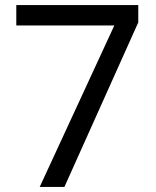

<svg xmlns="http://www.w3.org/2000/svg" viewBox="-20 -734 612 754"><path d="M136 0H233L523 -646V-714H44V-634H429Z"/></svg>

Font: Noto Sans Mro
Style: Regular
Weight: 400
Designer: Monotype Design Team
Foundry: Monotype Imaging Inc.
Version: Version 2.001